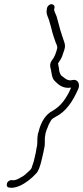

<svg xmlns="http://www.w3.org/2000/svg" viewBox="-20 -718 397 916"><path d="M204 -679 203 -670C201 -661 203 -651 207 -640C216 -620 218 -605 225 -583C230 -560 238 -537 245 -517C247 -513 255 -496 253 -488C248 -467 240 -445 229 -432C215 -413 219 -401 223 -385C227 -365 228 -343 242 -331C258 -314 281 -294 319 -300V-299C298 -251 272 -213 232 -190C198 -173 175 -136 164 -89C161 -82 160 -77 160 -72C158 -62 158 -46 158 -37L157 -25C157 -21 155 -16 154 -10C153 -3 152 3 151 9L141 52C139 59 136 67 133 76C130 91 121 95 111 105C99 116 94 121 80 128C69 134 58 142 42 142L35 141C26 141 15 148 13 158C10 169 15 177 26 177L33 178C48 178 60 174 73 169C104 155 130 134 153 109C164 98 172 72 177 52L187 9C188 3 190 -4 191 -11C197 -36 191 -51 196 -73C196 -77 197 -82 199 -88C200 -93 203 -100 206 -107L213 -125L223 -143C228 -151 235 -155 244 -160C295 -185 327 -234 353 -293C364 -316 351 -343 325 -336C301 -329 284 -350 272 -358C267 -365 264 -373 262 -382C263 -389 258 -406 257 -414V-416C266 -429 271 -436 277 -451L283 -469C286 -476 288 -483 289 -489C291 -497 290 -506 287 -516C279 -539 275 -551 268 -574L250 -640C248 -647 239 -662 238 -672L240 -681C242 -691 234 -698 225 -698C215 -698 206 -688 204 -679Z"/></svg>

Font: Stray Cat
Style: SuExtObl
Weight: 400
Version: Version 1.0